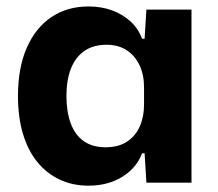

<svg xmlns="http://www.w3.org/2000/svg" viewBox="-20 -566 676 595"><path d="M254.1 9.4Q205.4 9.4 165.1 -9.4Q124.7 -28.3 95.7 -63.9Q66.7 -99.4 51.2 -151.1Q35.7 -202.7 35.7 -268.3Q35.7 -356.3 63.2 -418.4Q90.7 -480.6 139.7 -513.3Q188.7 -546 254.1 -546Q294.6 -546 328 -533.6Q361.4 -521.1 385.4 -498.7Q409.3 -476.3 420.1 -445.9H428.1L433.7 -536.3H573.4V0H433.7L428.1 -91H420.1Q403.7 -45.9 359.1 -18.2Q314.6 9.4 254.1 9.4ZM307.1 -109.6Q347.1 -109.6 373.6 -127Q400 -144.4 413.2 -174.4Q426.4 -204.4 426.4 -241.9V-295Q426.4 -333.9 412.5 -363.6Q398.6 -393.4 372.5 -410.4Q346.4 -427.3 310.7 -427.3Q269 -427.3 241.3 -408Q213.6 -388.7 199.7 -353.1Q185.9 -317.6 185.9 -268.3Q185.9 -220.3 199 -184.2Q212.1 -148.1 239.1 -128.9Q266.1 -109.6 307.1 -109.6Z"/></svg>

Font: Mona Sans ExtraLight
Style: Regular
Weight: 200
Designer: Deni Anggara
Foundry: GitHub
Version: Version 2.000